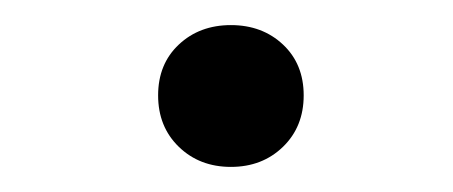

<svg xmlns="http://www.w3.org/2000/svg" viewBox="-20 -437 361 153"><path d="M106 -361Q106 -386 122.5 -401.5Q139 -417 164 -417Q189 -417 205.5 -401.5Q222 -386 222 -361Q222 -336 205.5 -320Q189 -304 164 -304Q139 -304 122.5 -320Q106 -336 106 -361Z"/></svg>

Font: LINE Seed Sans KR Regular
Style: Regular
Weight: 400
Designer: LINE VX Design & Sandoll Inc & Dalton Maag Ltd
Foundry: Sandoll Inc.
Version: Version 1.000